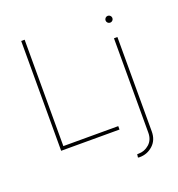

<svg xmlns="http://www.w3.org/2000/svg" viewBox="-161 -859 1107 1195"><g transform="rotate(-20 392.0 -261.0)"><path d="M113.6 0V-727.3H136.4V-22.7H500V0ZM661.9 -545.5H684.7V79.5Q684.7 137.1 647.2 170.8Q609.7 204.5 559.7 204.5Q557.5 204.5 555 204.4Q552.6 204.2 548.3 203.1L551.1 181.8H559.7Q600.1 181.8 631 154.5Q661.9 127.1 661.9 79.5ZM673.3 -644.9Q664.1 -644.9 657.3 -651.6Q650.6 -658.4 650.6 -667.6Q650.6 -676.8 657.3 -683.6Q664.1 -690.3 673.3 -690.3Q682.5 -690.3 689.3 -683.6Q696 -676.8 696 -667.6Q696 -658.4 689.3 -651.6Q682.5 -644.9 673.3 -644.9Z"/></g></svg>

Font: Inter Thin BETA
Style: Regular
Weight: 100
Designer: Rasmus Andersson
Foundry: rsms
Version: Version 3.011;git-f93a4a705